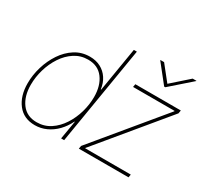

<svg xmlns="http://www.w3.org/2000/svg" viewBox="-150 -991 1333 1236"><g transform="rotate(30 516.5 -373.0)"><path d="M226.1 11.2Q143.6 11.2 97.9 -47.6Q52.2 -106.4 52.2 -200.7Q52.2 -261.7 70.6 -323Q88.9 -384.3 123 -435.5Q157.2 -486.8 205.8 -517.8Q254.4 -548.8 315.4 -548.8Q360.4 -548.8 395.3 -530.5Q430.2 -512.2 452.1 -479Q474.1 -445.8 480 -400.9H482.9L537.1 -727.5H559.6L439 0H416.5L439.5 -136.7H437Q415.5 -92.3 383.1 -58.8Q350.6 -25.4 310.5 -7.1Q270.5 11.2 226.1 11.2ZM226.6 -11.2Q283.2 -11.2 327.6 -40.5Q372.1 -69.8 403.3 -117.9Q434.6 -166 450.9 -223.1Q467.3 -280.3 467.3 -336.4Q467.3 -420.9 427.7 -473.6Q388.2 -526.4 314.9 -526.4Q259.8 -526.4 215.3 -497.6Q170.9 -468.8 139.4 -420.9Q107.9 -373 91.3 -315.9Q74.7 -258.8 74.7 -201.7Q74.7 -117.2 114.3 -64.2Q153.8 -11.2 226.6 -11.2ZM548.3 0 552.2 -22.5 960.4 -515.6V-518.6H651.9L655.8 -541H994.1L990.2 -517.6L582.5 -24.9V-22.5H921.4L917.5 0ZM745.1 -756.8 833 -646.5 957.5 -756.8H985.4L984.9 -754.4L832.5 -620.6H824.2L717.8 -754.4L718.3 -756.8Z"/></g></svg>

Font: Inter 17pt Thin
Style: Italic
Weight: 250
Italic angle: -9.3988°
Version: Version 4.001;git-66647c0bb